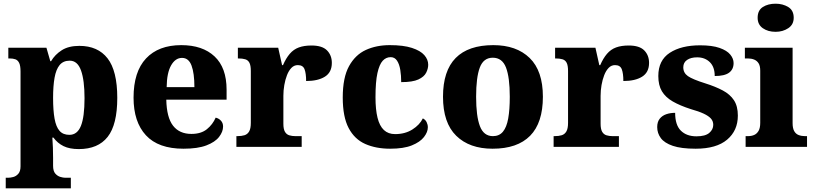

<svg xmlns="http://www.w3.org/2000/svg" viewBox="-20 -794 4403 1038"><path d="M11 224V167H24Q36 167 51.5 163Q67 159 79 145.5Q91 132 91 105V-407Q91 -439 83.5 -454Q76 -469 63 -473.5Q50 -478 32 -478H25V-536H231L252 -463H256Q277 -499 314 -522.5Q351 -546 409 -546Q509 -546 561.5 -478.5Q614 -411 614 -265Q614 -120 562 -54Q510 12 406 12Q356 12 323.5 -4Q291 -20 269 -50H263Q265 -24 266 4Q267 32 267 60V102Q267 131 279 144.5Q291 158 306.5 162.5Q322 167 333 167H363V224ZM355 -65Q398 -65 417.5 -113.5Q437 -162 437 -263Q437 -360 418 -413Q399 -466 357 -466Q322 -466 302.5 -442.5Q283 -419 275 -374Q267 -329 267 -265Q267 -197 275 -152.5Q283 -108 302 -86.5Q321 -65 355 -65Z M972 10Q836 10 769 -62.5Q702 -135 702 -266Q702 -406 769.5 -478Q837 -550 960 -550Q1075 -550 1140 -489Q1205 -428 1205 -309V-255H879Q881 -159 915.5 -114.5Q950 -70 1015 -70Q1067 -70 1098.5 -95.5Q1130 -121 1146 -158Q1163 -154 1174.5 -141.5Q1186 -129 1186 -110Q1186 -82 1164.5 -54Q1143 -26 1096 -8Q1049 10 972 10ZM1031 -323Q1031 -398 1015.5 -439.5Q1000 -481 964 -481Q928 -481 905 -440.5Q882 -400 881 -323Z M1258 0V-58H1263Q1286 -58 1302 -63Q1318 -68 1327 -83.5Q1336 -99 1336 -130V-410Q1336 -440 1328.5 -454.5Q1321 -469 1306 -473.5Q1291 -478 1269 -478H1266V-536H1484L1505 -442H1510Q1526 -479 1546.5 -503Q1567 -527 1595.5 -537.5Q1624 -548 1664 -548Q1722 -548 1748 -521.5Q1774 -495 1774 -454Q1774 -403 1736.5 -379.5Q1699 -356 1635 -356Q1635 -397 1626.5 -419.5Q1618 -442 1590 -442Q1570 -442 1555.5 -427Q1541 -412 1531.5 -387.5Q1522 -363 1517 -334Q1512 -305 1512 -276V-125Q1512 -96 1520.5 -81.5Q1529 -67 1544 -62.5Q1559 -58 1577 -58H1611V0Z M2089 10Q2013 10 1955 -15.5Q1897 -41 1865 -101.5Q1833 -162 1833 -267Q1833 -375 1867 -436.5Q1901 -498 1958 -524Q2015 -550 2087 -550Q2161 -550 2207 -535Q2253 -520 2274 -496Q2295 -472 2295 -444Q2295 -423 2284 -401Q2273 -379 2242 -364.5Q2211 -350 2149 -350Q2149 -386 2144 -416.5Q2139 -447 2126.5 -466Q2114 -485 2092 -485Q2067 -485 2049 -465.5Q2031 -446 2020.5 -399Q2010 -352 2010 -268Q2010 -202 2021 -157.5Q2032 -113 2055.5 -91Q2079 -69 2116 -69Q2170 -69 2209.5 -94Q2249 -119 2266 -154Q2280 -147 2286.5 -133.5Q2293 -120 2293 -106Q2293 -80 2272 -53Q2251 -26 2206.5 -8Q2162 10 2089 10Z M2643 10Q2518 10 2446.5 -60Q2375 -130 2375 -271Q2375 -411 2443.5 -480.5Q2512 -550 2647 -550Q2772 -550 2843.5 -480.5Q2915 -411 2915 -271Q2915 -130 2846 -60Q2777 10 2643 10ZM2645 -58Q2679 -58 2699 -82Q2719 -106 2727.5 -153.5Q2736 -201 2736 -271Q2736 -376 2715.5 -429Q2695 -482 2644 -482Q2594 -482 2574 -429Q2554 -376 2554 -271Q2554 -166 2574.5 -112Q2595 -58 2645 -58Z M2973 0V-58H2978Q3001 -58 3017 -63Q3033 -68 3042 -83.5Q3051 -99 3051 -130V-410Q3051 -440 3043.5 -454.5Q3036 -469 3021 -473.5Q3006 -478 2984 -478H2981V-536H3199L3220 -442H3225Q3241 -479 3261.5 -503Q3282 -527 3310.5 -537.5Q3339 -548 3379 -548Q3437 -548 3463 -521.5Q3489 -495 3489 -454Q3489 -403 3451.5 -379.5Q3414 -356 3350 -356Q3350 -397 3341.5 -419.5Q3333 -442 3305 -442Q3285 -442 3270.5 -427Q3256 -412 3246.5 -387.5Q3237 -363 3232 -334Q3227 -305 3227 -276V-125Q3227 -96 3235.5 -81.5Q3244 -67 3259 -62.5Q3274 -58 3292 -58H3326V0Z M3741 10Q3663 10 3617.5 -5.5Q3572 -21 3552.5 -47.5Q3533 -74 3533 -107Q3533 -135 3546.5 -152Q3560 -169 3582 -176.5Q3604 -184 3630 -184Q3630 -118 3661 -87.5Q3692 -57 3745 -57Q3793 -57 3814.5 -75.5Q3836 -94 3836 -119Q3836 -139 3823.5 -153Q3811 -167 3784.5 -179.5Q3758 -192 3715 -204Q3656 -223 3617 -245.5Q3578 -268 3558.5 -300.5Q3539 -333 3539 -383Q3539 -468 3601 -508.5Q3663 -549 3765 -549Q3830 -549 3870 -535Q3910 -521 3928 -499Q3946 -477 3946 -453Q3946 -419 3921.5 -401Q3897 -383 3844 -383Q3844 -432 3817.5 -458Q3791 -484 3749 -484Q3715 -484 3694.5 -470Q3674 -456 3674 -430Q3674 -400 3699 -382.5Q3724 -365 3794 -343Q3848 -326 3887.5 -305Q3927 -284 3948 -252Q3969 -220 3969 -169Q3969 -88 3911 -39Q3853 10 3741 10Z M4011 0V-58H4023Q4043 -58 4057.5 -64.5Q4072 -71 4081 -86.5Q4090 -102 4090 -130V-412Q4090 -438 4081 -452Q4072 -466 4057 -472Q4042 -478 4023 -478H4007V-536H4265V-128Q4265 -101 4273.5 -85.5Q4282 -70 4297.5 -64Q4313 -58 4332 -58H4343V0ZM4173 -622Q4132 -622 4104 -641.5Q4076 -661 4076 -698Q4076 -738 4104 -756Q4132 -774 4173 -774Q4212 -774 4241.5 -756Q4271 -738 4271 -698Q4271 -661 4241.5 -641.5Q4212 -622 4173 -622Z"/></svg>

Font: Noto Rashi Hebrew ExtraBold
Style: Regular
Weight: 800
Version: Version 1.006